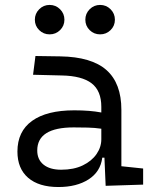

<svg xmlns="http://www.w3.org/2000/svg" viewBox="-20 -750 626 780"><path d="M409.2 4.9 404.3 -109.4H395.5Q388.2 -52.2 339.8 -21.2Q291.5 9.8 217.3 9.8Q137.7 9.8 94.2 -27.8Q50.8 -65.4 50.8 -134.3Q50.8 -216.3 110.4 -259Q169.9 -301.8 281.7 -301.8Q345.7 -301.8 391.6 -293V-315.9Q391.6 -381.3 352.1 -411.6Q312.5 -441.9 231 -443.4L114.3 -446.3L124 -522.5L224.6 -521Q352.1 -519 412.6 -465.3Q473.1 -411.6 473.1 -303.7V-74.7L561.5 -65.4V0ZM391.6 -227.1Q364.7 -231 336.2 -231.7Q307.6 -232.4 279.3 -232.4Q131.3 -232.4 131.3 -138.7Q131.3 -101.6 157 -81.1Q182.6 -60.5 228.5 -60.5Q279.8 -60.5 316.2 -78.1Q352.5 -95.7 372.1 -124Q391.6 -152.3 391.6 -184.1ZM181.6 -610.4Q156.7 -610.4 139.2 -627.7Q121.6 -645 121.6 -669.9Q121.6 -694.8 139.2 -712.4Q156.7 -730 181.6 -730Q206.5 -730 224.1 -712.4Q241.7 -694.8 241.7 -669.9Q241.7 -645 224.1 -627.7Q206.5 -610.4 181.6 -610.4ZM386.7 -610.4Q361.8 -610.4 344.2 -627.7Q326.7 -645 326.7 -669.9Q326.7 -694.8 344.2 -712.4Q361.8 -730 386.7 -730Q411.6 -730 429.2 -712.4Q446.8 -694.8 446.8 -669.9Q446.8 -645 429.2 -627.7Q411.6 -610.4 386.7 -610.4Z"/></svg>

Font: Cascadia Mono NF SemiLight
Style: Regular
Weight: 350
Monospace: yes
Designer: Aaron Bell
Foundry: Saja Typeworks
Version: Version 2404.023; ttfautohint (v1.8.4)